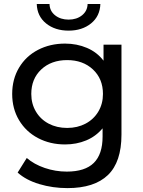

<svg xmlns="http://www.w3.org/2000/svg" viewBox="-20 -757 730 977"><path d="M42 -278.8Q42 -354 76.9 -412.6Q111.8 -471.2 173.3 -503.2Q234.9 -535.2 311 -535.2Q371.1 -535.2 422.6 -513.2Q474.1 -491.2 506.8 -448.2V-529.8H598.1V-71.8Q598.1 67.4 529.1 133.8Q460 200.2 323.2 200.2Q248 200.2 179.9 179.7Q111.8 159.2 69.8 121.1L116.2 46.9Q153.3 79.1 207.8 97.7Q262.2 116.2 319.8 116.2Q412.6 116.2 457.3 72Q502 27.8 502 -62V-104Q467.8 -63 418.5 -42.5Q369.1 -22 311 -22Q234.9 -22 173.3 -54.4Q111.8 -86.9 76.9 -145.5Q42 -204.1 42 -278.8ZM139.2 -278.8Q139.2 -229 162.6 -189.5Q186 -149.9 227.5 -127.9Q269 -106 321.8 -106Q374 -106 415.5 -127.9Q457 -149.9 480.5 -189.5Q503.9 -229 503.9 -278.8Q503.9 -356 452.9 -403.6Q401.9 -451.2 321.8 -451.2Q240.7 -451.2 189.9 -403.6Q139.2 -356 139.2 -278.8ZM167 -736.8H231.9Q232.9 -700.7 260.5 -679Q288.1 -657.2 329.1 -657.2Q370.1 -657.2 397.5 -679.2Q424.8 -701.2 425.8 -736.8H490.7Q488.8 -674.8 443.4 -637.9Q397.9 -601.1 329.1 -601.1Q259.8 -601.1 214.4 -637.9Q168.9 -674.8 167 -736.8Z"/></svg>

Font: Montserrat Medium
Style: Regular
Weight: 500
Designer: Julieta Ulanovsky
Foundry: Julieta Ulanovsky
Version: Version 7.200